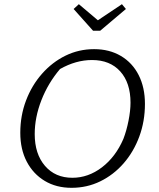

<svg xmlns="http://www.w3.org/2000/svg" viewBox="-20 -890 758 918"><path d="M322 8Q249 8 194 -25Q139 -58 108 -117Q77 -176 77 -255Q77 -337 104.5 -409.5Q132 -482 181 -537.5Q230 -593 293.5 -624Q357 -655 430 -655Q503 -655 558 -622.5Q613 -590 643 -531Q673 -472 673 -393Q673 -310 646 -237Q619 -164 571 -109Q523 -54 459.5 -23Q396 8 322 8ZM326 -40Q402 -40 467.5 -90Q533 -140 570 -226Q585 -265 594.5 -313Q604 -361 604 -399Q604 -494 555 -548.5Q506 -603 420 -603Q343 -603 267 -560Q210 -493 178 -411Q146 -329 146 -249Q146 -154 195 -97Q244 -40 326 -40ZM425 -743 332 -847 357 -870 448 -793 563 -870 582 -847 459 -743Z"/></svg>

Font: Piazzolla Light
Style: Italic
Weight: 300
Italic angle: -11.3°
Designer: Juan Pablo del Peral
Foundry: Huerta Tipografica
Version: Version 1.330